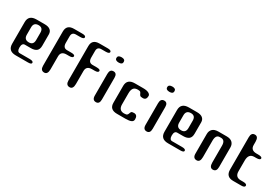

<svg xmlns="http://www.w3.org/2000/svg" viewBox="22 -1074 2428 1694"><g transform="rotate(30 1235.5 -227.0)"><path d="M147 -34H248Q286 -34 286 -16Q286 0 250 0H125Q47 0 47 -73V-294Q47 -366 127 -366H210Q247 -366 266.5 -350.5Q286 -335 286 -306V-191Q286 -154 266.5 -138Q247 -122 210 -122H149Q119 -122 119 -77Q119 -34 147 -34ZM119 -282V-207Q119 -157 168 -157Q214 -157 214 -207V-282Q214 -332 168 -332Q119 -332 119 -282Z M418 6Q380 6 380 -42V-391Q380 -460 454 -460H539Q575 -460 575 -442Q575 -425 537 -425H494Q453 -425 453 -384V-317Q453 -266 495 -266H537Q575 -266 575 -250Q575 -231 537 -231H510Q453 -231 453 -179V-47Q453 6 418 6Z M677 6Q639 6 639 -42V-391Q639 -460 713 -460H798Q834 -460 834 -442Q834 -425 796 -425H753Q712 -425 712 -384V-317Q712 -266 754 -266H796Q834 -266 834 -250Q834 -231 796 -231H769Q712 -231 712 -179V-47Q712 6 677 6Z M944 -399Q906 -399 906 -426Q906 -453 944 -453Q980 -453 980 -426Q980 -399 944 -399ZM944 4Q907 4 907 -42V-263Q907 -310 944 -310Q979 -310 979 -265V-43Q979 4 944 4Z M1211 -277Q1180 -277 1167 -259.5Q1154 -242 1154 -208V-95Q1154 -34 1209 -34Q1233 -34 1240 -41.5Q1247 -49 1249.5 -58.5Q1252 -68 1257.5 -75Q1263 -82 1284 -82Q1320 -82 1320 -38Q1320 -17 1301 -8.5Q1282 0 1244 0H1157Q1081 0 1081 -69V-244Q1083 -312 1160 -312H1244Q1282 -312 1301 -301.5Q1320 -291 1320 -276Q1320 -234 1284 -234Q1262 -234 1256 -240.5Q1250 -247 1246.5 -255.5Q1243 -264 1237.5 -270.5Q1232 -277 1211 -277Z M1461 -399Q1423 -399 1423 -426Q1423 -453 1461 -453Q1497 -453 1497 -426Q1497 -399 1461 -399ZM1461 4Q1424 4 1424 -42V-263Q1424 -310 1461 -310Q1496 -310 1496 -265V-43Q1496 4 1461 4Z M1699 -34H1800Q1838 -34 1838 -16Q1838 0 1802 0H1677Q1599 0 1599 -73V-294Q1599 -366 1679 -366H1762Q1799 -366 1818.5 -350.5Q1838 -335 1838 -306V-191Q1838 -154 1818.5 -138Q1799 -122 1762 -122H1701Q1671 -122 1671 -77Q1671 -34 1699 -34ZM1671 -282V-207Q1671 -157 1720 -157Q1766 -157 1766 -207V-282Q1766 -332 1720 -332Q1671 -332 1671 -282Z M2100 -220Q2100 -276 2058 -276H2045Q2005 -276 2005 -216V-49Q2005 4 1970 4Q1932 4 1932 -42V-242Q1932 -274 1951.5 -293Q1971 -312 2011 -312H2096Q2133 -312 2152.5 -293.5Q2172 -275 2172 -243V-44Q2172 4 2135 4Q2100 4 2100 -49Z M2304 -450Q2339 -450 2339 -398V-365Q2339 -312 2397 -312H2416Q2456 -312 2456 -295Q2456 -277 2416 -277H2397Q2339 -277 2339 -207V-97Q2339 -38 2396 -38H2420Q2459 -38 2459 -19Q2459 0 2423 0H2340Q2267 0 2267 -73V-403Q2267 -450 2304 -450Z"/></g></svg>

Font: Cute Font
Style: Regular
Weight: 400
Designer: TypoDesign Lab.inc.
Foundry: TypoDesign Lab.inc.
Version: Version 1.00